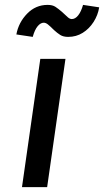

<svg xmlns="http://www.w3.org/2000/svg" viewBox="-20 -766 426 786"><path d="M70 0 145 -525H248L173 0ZM259 -615Q239 -615 226.5 -623Q214 -631 201 -643Q184 -660 175.5 -666.5Q167 -673 159 -673Q146 -673 134 -658.5Q122 -644 114 -615L47 -625Q56 -674 91 -710Q126 -746 175 -746Q195 -746 207 -738Q219 -730 233 -718Q250 -702 258 -695Q266 -688 274 -688Q288 -688 300 -703Q312 -718 320 -746L386 -736Q381 -704 363 -676Q345 -648 318.5 -631.5Q292 -615 259 -615Z"/></svg>

Font: Lexend
Style: Italic
Weight: 400
Italic angle: -8.13011°
Designer: Bonnie Shaver-Troup, Thomas Jockin
Foundry: Lexend
Version: Version 1.007